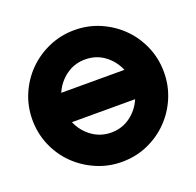

<svg xmlns="http://www.w3.org/2000/svg" viewBox="-128 -872 1031 1008"><g transform="rotate(-20 387.5 -368.0)"><path d="M20 -368Q20 -444 49 -511Q78 -578 128 -628Q178 -678 245 -707Q312 -736 388 -736Q464 -736 530.5 -707Q597 -678 647 -628.5Q697 -579 726 -512Q755 -445 755 -368Q755 -293 726.5 -226Q698 -159 648 -108.5Q598 -58 531.5 -29Q465 0 388 0Q313 0 246 -29Q179 -58 128.5 -107.5Q78 -157 49 -224.5Q20 -292 20 -368ZM564 -450Q541 -504 495 -538Q449 -572 388 -572Q328 -572 281 -538Q234 -504 211 -450ZM211 -286Q234 -232 281 -198Q328 -164 388 -164Q448 -164 494.5 -198Q541 -232 564 -286Z"/></g></svg>

Font: Aoudax Cyrillic
Style: Regular
Weight: 400
Designer: William Zhang
Foundry: William Zhang
Version: Version 1.00 June 4, 2021, initial release